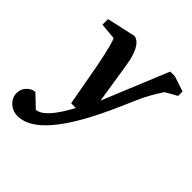

<svg xmlns="http://www.w3.org/2000/svg" viewBox="-260 -626 976 976"><g transform="rotate(45 227.5 -138.5)"><path d="M523 -434 461 -399Q417 -333 393 -278Q346 -170 331 -138Q287 -43 246 24Q129 216 19 216Q-17 216 -42.5 192.5Q-68 169 -68 136Q-68 105 -47 85Q-26 65 -4 65L61 127Q120 125 199 -23H165Q136 -186 122 -259Q95 -392 83 -410L-5 -418V-458L151 -493Q198 -485 220 -392Q226 -367 261 -138L407 -493H441L523 -466Z"/></g></svg>

Font: Apparatus SIL
Style: Bold Italic
Weight: 700
Italic angle: -11°
Version: Version 1.0